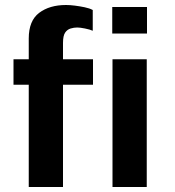

<svg xmlns="http://www.w3.org/2000/svg" viewBox="-20 -748 699 768"><path d="M95 0V-409H34V-511H95V-594Q95 -665 136.5 -696.5Q178 -728 244 -728Q260 -728 279.5 -725.5Q299 -723 318.5 -719Q338 -715 351 -708V-625Q340 -630 320 -634Q300 -638 289 -638Q276 -638 262.5 -634Q249 -630 240.5 -617.5Q232 -605 232 -576V-511H352V-409H232V0ZM430 0V-511H567V0ZM429 -614V-720H568V-614Z"/></svg>

Font: Chivo SemiBold
Style: Regular
Weight: 600
Designer: Hector Gatti
Foundry: Omnibus-Type
Version: Version 2.002